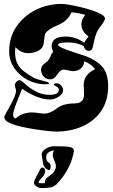

<svg xmlns="http://www.w3.org/2000/svg" viewBox="-20 -679 579 982"><path d="M268 -6Q255 -6 226 -9Q197 -12 161 -17.5Q125 -23 91 -30.5Q57 -38 33.5 -48Q10 -58 5 -69Q2 -77 2 -83Q2 -85 32 -139Q62 -192 62 -216Q62 -220 59 -229Q56 -238 56 -243Q56 -252 64 -260.5Q72 -269 81 -269Q88 -269 108 -250Q133 -227 165 -210.5Q197 -194 232 -194Q281 -194 281 -219Q281 -230 268 -237Q255 -244 255 -246Q255 -253 272 -253Q283 -253 293 -241.5Q303 -230 303 -219Q303 -199 280.5 -184.5Q258 -170 237 -170Q173 -170 93 -225Q92 -223 85.5 -206Q79 -189 66 -157Q47 -109 47 -92Q47 -77 60 -73Q94 -104 144 -104Q155 -104 175.5 -101Q196 -98 206 -98Q236 -98 270 -124Q302 -150 362 -150Q410 -150 410 -198Q410 -205 409 -220Q408 -235 408 -243Q408 -298 466 -325Q449 -351 410 -366Q410 -342 393.5 -328.5Q377 -315 353 -315Q345 -315 329 -319Q313 -323 306 -323Q289 -323 273 -298Q257 -273 238 -273Q217 -273 203.5 -287.5Q190 -302 190 -323Q190 -344 213 -358Q234 -372 242 -401L252 -414Q244 -432 244 -442Q244 -492 315 -492Q367 -492 411 -460Q413 -466 419 -474.5Q425 -483 433 -493Q396 -518 396 -556Q396 -577 416 -603Q399 -608 381 -611.5Q363 -615 345 -616Q328 -572 277 -551Q250 -540 234 -529Q218 -518 212 -508Q210 -504 208 -492.5Q206 -481 204 -461Q201 -432 176 -419.5Q151 -407 125 -407Q86 -407 59 -438Q58 -431 57.5 -425Q57 -419 57 -413Q57 -377 69 -353.5Q81 -330 103 -313.5Q125 -297 153 -281Q161 -277 175.5 -272.5Q190 -268 204.5 -264.5Q219 -261 226 -258Q231 -256 231 -254Q231 -248 210 -248Q164 -248 122 -270Q80 -292 53.5 -330Q27 -368 27 -416Q27 -490 65 -544.5Q103 -599 164 -629Q225 -659 295 -659Q306 -659 331.5 -655Q357 -651 388.5 -643.5Q420 -636 449.5 -626.5Q479 -617 498 -606Q517 -595 517 -584Q517 -576 503 -556Q494 -543 488.5 -536.5Q483 -530 483 -529Q473 -513 467 -491.5Q461 -470 456 -444Q452 -419 434 -419Q414 -419 408 -444Q372 -462 326 -462Q277 -462 277 -450Q277 -441 320 -425Q345 -416 370.5 -407.5Q396 -399 421 -391Q477 -369 505 -335.5Q533 -302 533 -239Q533 -162 496.5 -110Q460 -58 400 -32Q340 -6 268 -6ZM198 283Q181 283 174 279Q154 268 154 257Q154 249 158 240Q163 229 170.5 215Q178 201 187 184Q190 178 196 178Q211 178 211 198Q211 205 206.5 213.5Q202 222 197 227Q185 239 181 245Q177 251 177 254Q177 259 192 258H209Q209 247 213 239Q217 231 240 215Q258 203 264 183Q265 180 265.5 177Q266 174 266 170Q266 163 263 156Q256 139 253 129.5Q250 120 250 116Q250 100 256 90Q242 91 229 100Q216 109 216 125Q216 146 232 155Q239 159 239 171Q239 196 226 190Q203 179 200 155Q197 132 195 122Q193 112 193 114Q193 94 214 81.5Q235 69 256 69Q290 69 311 70Q332 71 342 74Q358 78 358 93Q358 96 353 118Q343 158 321 195.5Q299 233 270 262L269 265H267Q253 277 242 279Q229 281 217.5 282Q206 283 198 283Z"/></svg>

Font: Moo Lah Lah
Style: Regular
Weight: 400
Designer: Robert E. Leuschke
Foundry: Robert E. Leuschke
Version: Version 1.010; ttfautohint (v1.8.3)